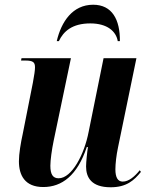

<svg xmlns="http://www.w3.org/2000/svg" viewBox="-20 -782 637 812"><path d="M220 -608H229C248 -649 285 -683 362 -683C433 -683 471 -650 478 -608H487C488 -699 454 -762 374 -762C287 -762 239 -690 220 -608ZM448 10C515 10 547 -19 576 -55L571 -62C550 -36 525 -14 499 -14C478 -14 468 -32 468 -66C468 -89 472 -125 479 -158L557 -536H418L355 -225C337 -130 284 -28 228 -28C204 -28 193 -44 193 -81C193 -104 199 -149 207 -187L280 -536H71L69 -526H87C121 -526 128 -518 128 -497C128 -485 125 -464 119 -432L76 -215C68 -179 60 -132 60 -100C60 -41 85 9 163 9C242 9 307 -40 347 -160H352C349 -144 344 -96 344 -78C344 -32 366 10 448 10Z"/></svg>

Font: Noto Serif Display Condensed
Style: Bold Italic
Weight: 700
Width: 3
Italic angle: -12°
Designer: Monotype Design Team
Foundry: Monotype Imaging Inc.
Version: Version 2.009